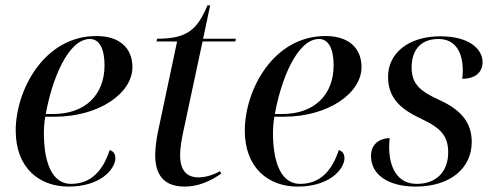

<svg xmlns="http://www.w3.org/2000/svg" viewBox="-20 -679 1829 709"><path d="M233 10C353 10 406 -56 406 -95C406 -111 398 -121 385 -125C361 -51 318 0 242 0C177 0 142 -69 142 -189C142 -207 144 -230 147 -248H182C346 -248 469 -335 469 -431C469 -503 420 -546 336 -546C142 -546 38 -345 38 -197C38 -58 126 10 233 10ZM176 -258H149C172 -387 232 -535 312 -535C346 -535 366 -501 366 -438C366 -328 294 -258 176 -258Z M662 10C712 10 757 -10 797 -38L792 -47C771 -34 739 -24 714 -24C670 -24 645 -48 645 -108C645 -129 650 -161 657 -194L728 -526H849L851 -536H730L756 -659H746C708 -568 670 -536 560 -536L558 -526H634L563 -191C558 -166 553 -131 553 -107C553 -28 590 10 662 10Z M1079 10C1199 10 1252 -56 1252 -95C1252 -111 1244 -121 1231 -125C1207 -51 1164 0 1088 0C1023 0 988 -69 988 -189C988 -207 990 -230 993 -248H1028C1192 -248 1315 -335 1315 -431C1315 -503 1266 -546 1182 -546C988 -546 884 -345 884 -197C884 -58 972 10 1079 10ZM1022 -258H995C1018 -387 1078 -535 1158 -535C1192 -535 1212 -501 1212 -438C1212 -328 1140 -258 1022 -258Z M1515 10C1643 10 1722 -58 1722 -155C1722 -232 1675 -277 1602 -310C1532 -342 1500 -368 1500 -430C1500 -484 1525 -535 1599 -535C1664 -535 1689 -483 1689 -418C1689 -408 1688 -398 1687 -388C1730 -388 1762 -408 1762 -450C1762 -496 1715 -545 1606 -545C1488 -545 1413 -482 1413 -396C1413 -316 1460 -276 1534 -241C1607 -207 1635 -178 1635 -116C1635 -44 1590 0 1519 0C1447 0 1417 -61 1417 -137C1417 -147 1418 -158 1419 -169C1395 -169 1350 -157 1350 -103C1350 -33 1415 10 1515 10Z"/></svg>

Font: Noto Serif Display
Style: Italic
Weight: 400
Italic angle: -12°
Designer: Monotype Design Team
Foundry: Monotype Imaging Inc.
Version: Version 2.009